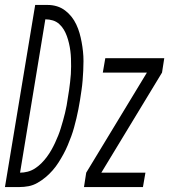

<svg xmlns="http://www.w3.org/2000/svg" viewBox="-55 -755 683 775"><path d="M-35 0 87 -735H138Q157 -735 175 -729.5Q193 -724 208 -712.5Q223 -701 234 -687Q245 -673 253 -656Q261 -639 266 -621.5Q271 -604 274.5 -585Q278 -566 280 -547Q282 -528 282 -508.5Q282 -489 281 -469.5Q280 -450 278.5 -430.5Q277 -411 274 -391Q271 -371 268 -351Q265 -333 261.5 -314.5Q258 -296 253.5 -277.5Q249 -259 244 -240.5Q239 -222 232.5 -204.5Q226 -187 218.5 -169Q211 -151 201.5 -133.5Q192 -116 181.5 -99.5Q171 -83 158 -68Q145 -53 129.5 -40Q114 -27 96.5 -17Q79 -7 60.5 -3.5Q42 0 24 0ZM26 -58Q41 -58 56.5 -62Q72 -66 86 -75Q100 -84 112 -96Q124 -108 134 -121.5Q144 -135 152 -149Q160 -163 167 -178Q174 -193 180 -208Q186 -223 190.5 -238Q195 -253 199.5 -268.5Q204 -284 207.5 -299Q211 -314 214 -329.5Q217 -345 219 -361Q222 -377 224 -392.5Q226 -408 228 -424Q230 -440 231 -456Q232 -472 232 -487.5Q232 -503 231.5 -518.5Q231 -534 229 -549.5Q227 -565 223.5 -580Q220 -595 215 -609Q210 -623 202.5 -635.5Q195 -648 184 -658Q173 -668 158.5 -672.5Q144 -677 128 -677ZM284 0 293 -58 538 -462H360L370 -520H608L599 -462L354 -58H532L522 0Z"/></svg>

Font: Iosevka SS04 Light Extended
Style: Italic
Weight: 300
Width: 7
Italic angle: -9°
Monospace: yes
Designer: Belleve Invis
Foundry: Belleve Invis
Version: Version 19.0.0; ttfautohint (v1.8.4)